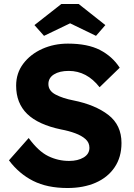

<svg xmlns="http://www.w3.org/2000/svg" viewBox="-20 -934 672 964"><path d="M319 10Q217 10 146 -26Q75 -62 25 -129L124 -241Q173 -174 222.5 -150Q272 -126 327 -126Q371 -126 400 -143.5Q429 -161 429 -192Q429 -218 409.5 -235.5Q390 -253 357.5 -265Q325 -277 287 -284Q172 -308 116.5 -362Q61 -416 61 -504Q61 -567 97 -614.5Q133 -662 192 -688.5Q251 -715 321 -715Q420 -715 482 -683Q544 -651 581 -594L480 -496Q416 -578 325 -578Q279 -578 251 -560.5Q223 -543 223 -512Q223 -478 259.5 -459Q296 -440 348 -430Q458 -408 524 -357Q590 -306 590 -216Q590 -145 555.5 -94Q521 -43 460 -16.5Q399 10 319 10ZM201 -754 153 -808 288 -914H375L509 -808L462 -754L332 -817Z"/></svg>

Font: Readex Pro bold
Style: Bold
Weight: 700
Designer: Bonnie Shaver-Troup, Thomas Jockin
Foundry: Lexend
Version: Version 1.200; ttfautohint (v1.8.3)